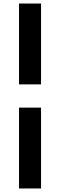

<svg xmlns="http://www.w3.org/2000/svg" viewBox="-20 -845 341 1090"><path d="M88 -366V-825H213V-366ZM88 225V-234H213V225Z"/></svg>

Font: Undotted
Style: Bold
Weight: 700
Designer: Delve Withrington, Dave Bailey, Thomas Jockin
Foundry: Delve Fonts LLC
Version: Version 4.000